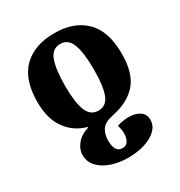

<svg xmlns="http://www.w3.org/2000/svg" viewBox="-186 -681 1001 1065"><g transform="rotate(-30 314.5 -148.0)"><path d="M316 -550Q441 -550 512.5 -479.5Q584 -409 584 -265Q584 -139 529 -76.5Q474 -14 370 7Q313 19 295 48Q277 77 277 117Q277 151 288.5 171.5Q300 192 327 192Q351 192 362.5 172.5Q374 153 374 126Q374 110 371 95Q368 80 365 72Q379 66 402.5 62.5Q426 59 441 59Q481 59 509.5 77Q538 95 538 133Q538 168 511.5 195Q485 222 437 238Q389 254 326 254Q273 254 224.5 238.5Q176 223 145 191.5Q114 160 114 113Q114 78 141 45Q168 12 216 -2V-7Q138 -28 91 -93Q44 -158 44 -265Q44 -409 116 -479.5Q188 -550 316 -550ZM314 -482Q263 -482 242.5 -427.5Q222 -373 222 -265Q222 -161 243 -108Q264 -55 315 -55Q366 -55 386 -108Q406 -161 406 -265Q406 -373 385.5 -427.5Q365 -482 314 -482Z"/></g></svg>

Font: Noto Serif Georgian ExtraBold
Style: Regular
Weight: 800
Designer: Monotype Design Team, Akaki Razmadze
Foundry: Google LLC
Version: Version 2.003; ttfautohint (v1.8.4.7-5d5b)